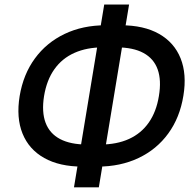

<svg xmlns="http://www.w3.org/2000/svg" viewBox="-20 -788 867 849"><path d="M345.2 -51.3Q243.2 -51.3 175.5 -89.4Q107.9 -127.4 79.6 -197.5Q51.3 -267.6 66.9 -363.3Q83 -459.5 134.3 -529.5Q185.5 -599.6 265.6 -637.9Q345.7 -676.3 447.3 -676.3H514.2Q616.2 -676.3 683.3 -638.2Q750.5 -600.1 778.6 -530Q806.6 -460 791 -365.2Q775.4 -268.1 724.1 -197.8Q672.9 -127.4 592.8 -89.4Q512.7 -51.3 411.6 -51.3ZM364.3 -148.9H422.9Q496.6 -148.9 550.5 -173.6Q604.5 -198.2 637.9 -246.1Q671.4 -293.9 682.6 -363.3Q694.3 -433.1 677.2 -481Q660.2 -528.8 614.5 -553.7Q568.8 -578.6 494.6 -578.6H436Q363.8 -578.6 309.1 -554.2Q254.4 -529.8 220.5 -481.9Q186.5 -434.1 174.8 -363.3Q163.6 -293 181.6 -245.1Q199.7 -197.3 245.8 -173.1Q292 -148.9 364.3 -148.9ZM307.1 40.5 440.9 -768.1H550.8L417 40.5Z"/></svg>

Font: Inter 18pt Medium
Style: Italic
Weight: 500
Italic angle: -9.3988°
Designer: Rasmus Andersson
Foundry: rsms
Version: Version 4.001;git-66647c0bb